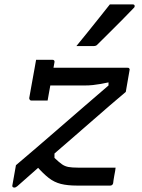

<svg xmlns="http://www.w3.org/2000/svg" viewBox="-20 -838 640 867"><path d="M172 -532H556Q561 -532 562.5 -530.5Q564 -529 565 -526.5Q566 -524 565 -521L548 -423Q515 -395 478 -363.5Q441 -332 402 -297.5Q363 -263 321 -227Q279 -191 235.5 -153Q192 -115 147.5 -76Q103 -37 58 3Q54 6 51 7.5Q48 9 45 9Q42 9 39.5 8Q37 7 36 4Q35 1 36 -2L52 -92Q97 -130 147 -173Q197 -216 250 -262Q303 -308 358.5 -356Q414 -404 470 -452V-466Q452 -462 435 -459Q418 -456 400 -454Q382 -452 361 -452H169Q165 -452 162.5 -455Q160 -458 161 -464Q164 -481 166.5 -497.5Q169 -514 172 -532ZM226 -159V-125Q247 -105 260 -96Q273 -87 289 -84Q305 -81 332 -81Q356 -81 384 -81Q412 -81 439.5 -81Q467 -81 489 -81H502Q502 -76 500 -66Q498 -56 496 -44.5Q494 -33 492.5 -23.5Q491 -14 491 -11Q490 -6 486.5 -3Q483 0 478 0Q476 0 464 0Q452 0 434.5 0Q417 0 396.5 0Q376 0 358 0Q340 0 327 0Q285 0 255 -7.5Q225 -15 200 -34.5Q175 -54 146 -87ZM143 -568H217Q222 -568 224.5 -565Q227 -562 226 -557Q223 -540 219 -517.5Q215 -495 210.5 -470.5Q206 -446 202 -423.5Q198 -401 195 -384Q178 -384 158.5 -384Q139 -384 121 -384Q117 -384 114.5 -387.5Q112 -391 112 -395Q115 -412 119 -434.5Q123 -457 127.5 -481.5Q132 -506 136 -528.5Q140 -551 143 -568ZM476 -818Q505 -818 529 -818Q553 -818 580 -818Q587 -818 588 -812Q589 -806 583 -801Q555 -772 530.5 -747Q506 -722 480 -696.5Q454 -671 421 -638Q418 -634 413.5 -632Q409 -630 403 -630Q384 -630 363.5 -630Q343 -630 325 -630Q350 -660 375 -691.5Q400 -723 425.5 -754.5Q451 -786 476 -818Z"/></svg>

Font: Rec Mono Linear
Style: Italic
Weight: 400
Italic angle: -10°
Monospace: yes
Version: Version 1.085; ttfautohint (v1.8.4.7-5d5b)